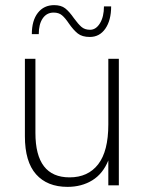

<svg xmlns="http://www.w3.org/2000/svg" viewBox="-20 -722 567 748"><path d="M77 -191V-493H118V-204Q118 -31 251 -31Q323 -31 362.5 -82Q402 -133 402 -237V-493H443V0H402V-97Q381 -45 339.5 -19.5Q298 6 243 6Q164 6 120.5 -43Q77 -92 77 -191ZM248 -631Q234 -652 221.5 -662.5Q209 -673 189 -673Q162 -673 146.5 -650.5Q131 -628 131 -589H104Q104 -642 127.5 -672Q151 -702 191 -702Q218 -702 234 -689.5Q250 -677 268 -651Q284 -629 297 -617.5Q310 -606 331 -606Q354 -606 369.5 -631.5Q385 -657 385 -697H413Q413 -643 390.5 -610.5Q368 -578 330 -578Q300 -578 283 -591.5Q266 -605 248 -631Z"/></svg>

Font: Hanken Grotesk ExtraLight
Style: Regular
Weight: 200
Designer: Alfredo Marco Pradil
Foundry: Hanken Design Co.
Version: Version 3.014